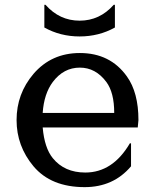

<svg xmlns="http://www.w3.org/2000/svg" viewBox="-20 -767 644 797"><path d="M164.1 -747.1H168.9Q227.1 -681.2 310.5 -681.2Q394 -681.2 452.1 -747.1Q452.1 -747.1 457 -747.1V-652.8Q390.6 -615.7 310.5 -615.7Q230.5 -615.7 164.1 -652.8ZM523.9 -171.9V-76.7Q450.7 9.8 331.5 9.8Q191.9 9.8 119.1 -76.7Q48.8 -160.6 48.8 -268.6Q48.8 -377.9 119.1 -460.4Q193.4 -546.9 311.5 -546.9Q437.5 -546.9 506.8 -449.7Q554.7 -382.8 554.7 -268.6L551.8 -237.8H157.2Q164.6 -152.8 199.2 -110.4Q247.6 -50.8 334 -50.8Q447.8 -50.8 519 -171.9ZM157.2 -298.3H454.1Q454.1 -382.8 421.4 -426.8Q377 -486.3 311.5 -486.3Q244.1 -486.3 199.2 -426.8Q162.6 -377.9 157.2 -298.3Z"/></svg>

Font: Classica
Style: Book
Weight: 400
Version: Version 1.001